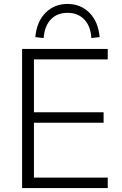

<svg xmlns="http://www.w3.org/2000/svg" viewBox="-20 -953 616 973"><path d="M92 0V-705H526V-652H152V-384H505V-331H152V-53H526V0ZM201 -760 159 -765Q166 -843 210.5 -888Q255 -933 322 -933Q389 -933 433.5 -888Q478 -843 485 -765L443 -760Q439 -822 406.5 -855Q374 -888 322 -888Q270 -888 238 -855Q206 -822 201 -760Z"/></svg>

Font: Nunito Sans 12pt ExtraLight 12pt Light
Style: Regular
Weight: 300
Version: Version 3.101;gftools[0.9.27]